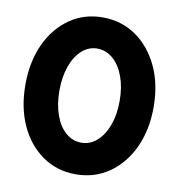

<svg xmlns="http://www.w3.org/2000/svg" viewBox="-81 -786 814 873"><g transform="rotate(10 326.0 -350.0)"><path d="M325 12Q239 12 172 -34.5Q105 -81 67.5 -162.5Q30 -244 30 -350Q30 -456 67.5 -537.5Q105 -619 171.5 -665.5Q238 -712 324 -712Q411 -712 478 -665.5Q545 -619 583.5 -537.5Q622 -456 622 -350Q622 -244 584 -162.5Q546 -81 479 -34.5Q412 12 325 12ZM326 -134Q366 -134 397.5 -162Q429 -190 447 -238.5Q465 -287 465 -350Q465 -414 447 -463Q429 -512 397 -540Q365 -568 324 -568Q284 -568 253 -540Q222 -512 204.5 -463Q187 -414 187 -350Q187 -287 204.5 -238Q222 -189 253.5 -161.5Q285 -134 326 -134Z"/></g></svg>

Font: Figtree ExtraBold
Style: Regular
Weight: 800
Designer: Erik Kennedy
Foundry: Erik Kennedy
Version: Version 2.002